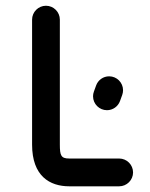

<svg xmlns="http://www.w3.org/2000/svg" viewBox="-20 -655 527 675"><path d="M398.9 -97.7H223.6C194.8 -97.7 190.4 -107.9 190.4 -146.5V-585.9C190.4 -612.8 168.5 -634.8 141.6 -634.8C114.7 -634.8 92.8 -612.8 92.8 -585.9V-146.5C92.8 -36.1 154.8 0 223.6 0H398.9C425.8 0 447.8 -22 447.8 -48.8C447.8 -75.7 425.8 -97.7 398.9 -97.7ZM401.9 -299.8 409.7 -321.3C411.6 -326.7 412.6 -332 412.6 -337.9C412.6 -364.7 390.6 -386.7 363.8 -386.7C342.8 -386.7 324.7 -373.5 317.9 -354.5L310.1 -333C308.1 -327.6 307.1 -322.3 307.1 -316.4C307.1 -289.6 329.1 -267.6 356 -267.6C377 -267.6 395 -280.8 401.9 -299.8Z"/></svg>

Font: Velvelyne Book
Style: Bold
Weight: 700
Designer: Manon Van der Borght et Mariel Nils
Foundry: Velvetyne
Version: Version 1.070;Glyphs 3.3.1 (3343)